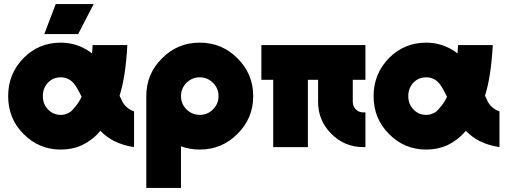

<svg xmlns="http://www.w3.org/2000/svg" viewBox="-20 -721 2493 941"><path d="M278 -512Q170 -512 95 -436Q20 -359 20 -250Q20 -195 38.5 -149Q57 -103 95 -65Q170 12 278 12Q334 12 381 -9Q406 -21 429 -38.5Q452 -56 472 -80Q486 -65 503 -52.5Q520 -40 539 -30Q561 -19 585.5 -11.5Q610 -4 637 0V-175Q626 -179 616.5 -184.5Q607 -190 600 -197Q593 -203 587.5 -210.5Q582 -218 578 -226Q577 -229 574 -235.5Q571 -242 566 -252Q581 -299 590.5 -361Q600 -423 604 -500H434Q433 -488 432.5 -478Q432 -468 431 -459Q428 -462 424.5 -464Q421 -466 418 -469Q388 -489 355 -500Q318 -512 278 -512ZM278 -342Q299 -342 316 -333Q334 -324 348 -304Q355 -294 363 -279.5Q371 -265 380 -247Q373 -232 363.5 -217.5Q354 -203 343 -191Q328 -171 308 -164Q301 -161 293.5 -159.5Q286 -158 278 -158Q240 -158 215 -185Q190 -211 190 -250Q190 -289 215 -316Q240 -342 278 -342ZM197 -554H363L439 -701H253Z M959 -342Q997 -342 1024 -315Q1051 -288 1051 -250Q1051 -212 1024 -185Q997 -158 959 -158Q921 -158 894 -185Q867 -212 867 -250Q867 -288 894 -315Q921 -342 959 -342ZM959 -512Q850 -512 774 -435Q697 -359 697 -250V200H867V-4Q910 12 959 12Q1068 12 1144 -65Q1221 -141 1221 -250Q1221 -359 1144 -435Q1068 -512 959 -512Z M1261 -500V-330H1319V0H1489V-330H1539V-222Q1539 -130 1604 -65Q1669 0 1761 0H1771V-170H1761Q1739 -170 1724 -185Q1709 -200 1709 -222V-330H1771V-500Z M2069 -512Q1961 -512 1886 -436Q1811 -359 1811 -250Q1811 -195 1829.5 -149Q1848 -103 1886 -65Q1961 12 2069 12Q2125 12 2172 -9Q2197 -21 2220 -38.5Q2243 -56 2263 -80Q2277 -65 2294 -52.5Q2311 -40 2330 -30Q2352 -19 2376.5 -11.5Q2401 -4 2428 0V-175Q2417 -179 2407.5 -184.5Q2398 -190 2391 -197Q2384 -203 2378.5 -210.5Q2373 -218 2369 -226Q2368 -229 2365 -235.5Q2362 -242 2357 -252Q2372 -299 2381.5 -361Q2391 -423 2395 -500H2225Q2224 -488 2223.5 -478Q2223 -468 2222 -459Q2219 -462 2215.5 -464Q2212 -466 2209 -469Q2179 -489 2146 -500Q2109 -512 2069 -512ZM2069 -342Q2090 -342 2107 -333Q2125 -324 2139 -304Q2146 -294 2154 -279.5Q2162 -265 2171 -247Q2164 -232 2154.5 -217.5Q2145 -203 2134 -191Q2119 -171 2099 -164Q2092 -161 2084.5 -159.5Q2077 -158 2069 -158Q2031 -158 2006 -185Q1981 -211 1981 -250Q1981 -289 2006 -316Q2031 -342 2069 -342Z"/></svg>

Font: Unageo
Style: Black
Weight: 900
Designer: Richard Sepsi
Foundry: Richard Sepsi
Version: Version 2.000